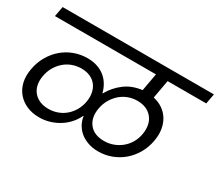

<svg xmlns="http://www.w3.org/2000/svg" viewBox="-116 -994 1313 1154"><g transform="rotate(30 540.5 -417.5)"><path d="M261 -167Q295 -167 325 -178Q355 -189 378.5 -209.5Q402 -230 418 -258Q434 -286 440 -320Q446 -354 440 -383Q434 -412 417.5 -433Q401 -454 375 -465.5Q349 -477 315 -477Q282 -477 252 -466Q222 -455 198 -434Q174 -413 157.5 -384Q141 -355 135 -319Q129 -285 135.5 -257Q142 -229 159 -209Q176 -189 202 -178Q228 -167 261 -167ZM648 -167Q681 -167 711 -178Q741 -189 765.5 -209Q790 -229 806.5 -257Q823 -285 829 -319Q841 -391 805.5 -434Q770 -477 703 -477Q669 -477 639 -465.5Q609 -454 585.5 -433Q562 -412 545.5 -383Q529 -354 523 -320Q511 -252 545 -209.5Q579 -167 648 -167ZM649 -95Q610 -95 578.5 -106Q547 -117 524 -135.5Q501 -154 486.5 -179.5Q472 -205 468 -235H465Q451 -205 428.5 -179.5Q406 -154 377 -135.5Q348 -117 313 -106Q278 -95 239 -95Q191 -95 153 -111.5Q115 -128 89.5 -157.5Q64 -187 54 -228.5Q44 -270 53 -320Q62 -372 86.5 -414.5Q111 -457 146 -487Q181 -517 224.5 -533Q268 -549 315 -549Q354 -549 384.5 -538.5Q415 -528 437.5 -509.5Q460 -491 475 -465.5Q490 -440 497 -411H499Q529 -465 578.5 -502.5Q628 -540 697 -548L719 -670H18L31 -740H1081L1068 -670H800L777 -543Q813 -535 841 -516Q869 -497 887 -468.5Q905 -440 911.5 -402.5Q918 -365 910 -320Q901 -270 877 -228.5Q853 -187 818.5 -157.5Q784 -128 740.5 -111.5Q697 -95 649 -95Z"/></g></svg>

Font: SVN-Poppins
Style: Italic
Weight: 400
Italic angle: -10°
Designer: Ninad Kale (Devanagari), Jonny Pinhorn (Latin)
Foundry: Indian Type Foundry
Version: Version 3.002 2017; ttfautohint (v1.8.3)